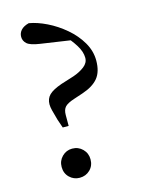

<svg xmlns="http://www.w3.org/2000/svg" viewBox="-107 -743 599 815"><g transform="rotate(-15 192.5 -335.0)"><path d="M141 10Q115 10 96.5 -8Q78 -26 78 -54Q78 -81 96.5 -99.5Q115 -118 141 -118Q168 -118 186.5 -99.5Q205 -81 205 -54Q205 -26 186.5 -8Q168 10 141 10ZM337 -453Q337 -404 314.5 -376.5Q292 -349 244 -333L205 -320Q174 -310 163 -298Q152 -286 152 -263V-215H126L113 -253Q105 -281 101 -297Q97 -313 97 -324Q97 -349 113 -365Q129 -381 169 -395L226 -413Q255 -423 275 -438.5Q295 -454 295 -476Q295 -503 276.5 -532.5Q258 -562 233 -588L286 -559L124 -583Q83 -589 69 -601.5Q55 -614 55 -632Q55 -649 66.5 -661.5Q78 -674 101 -680Q137 -674 178 -654Q219 -634 255.5 -603Q292 -572 314.5 -533.5Q337 -495 337 -453Z"/></g></svg>

Font: Source Serif 4 60pt SemiBold
Style: Regular
Weight: 600
Version: Version 4.004;hotconv 1.0.116;makeotfexe 2.5.65601